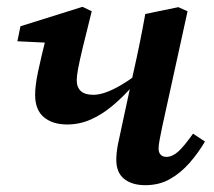

<svg xmlns="http://www.w3.org/2000/svg" viewBox="-20 -529 627 563"><path d="M177 -164Q134 -164 108.5 -185.5Q83 -207 83 -251Q83 -264 85 -280.5Q87 -297 91.5 -318.5Q96 -340 102.5 -367.5Q109 -395 118 -431L155 -402L31 -408L40 -452L222 -509L249 -496Q232 -429 222.5 -389Q213 -349 209 -327.5Q205 -306 205 -294Q205 -273 217 -262Q229 -251 254 -251Q270 -251 290 -258Q310 -265 334 -279Q358 -293 386 -314L396 -278H370Q341 -245 310 -219Q279 -193 246 -178.5Q213 -164 177 -164ZM406 14Q367 14 344 -4.5Q321 -23 321 -60Q321 -81 326 -106.5Q331 -132 337 -158L370 -311Q380 -355 389 -399Q398 -443 406 -488L503 -508L530 -496L456 -159Q452 -139 448.5 -121.5Q445 -104 445 -93Q445 -82 451 -75.5Q457 -69 468 -69Q485 -69 502 -84Q519 -99 546 -137L581 -114Q561 -80 535.5 -51Q510 -22 478.5 -4Q447 14 406 14Z"/></svg>

Font: Source Serif 4 SemiBold
Style: Italic
Weight: 600
Italic angle: -12°
Designer: Frank Grießhammer
Foundry: Adobe Systems Incorporated
Version: Version 4.004;hotconv 1.0.116;makeotfexe 2.5.65601